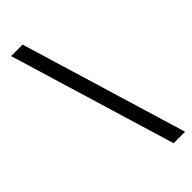

<svg xmlns="http://www.w3.org/2000/svg" viewBox="-285 -779 969 969"><g transform="rotate(-45 199.5 -294.5)"><path d="M308 151 39 -740H121L390 151Z"/></g></svg>

Font: IBM Plex Sans Thai Looped Text
Style: Regular
Weight: 450
Designer: Mike Abbink, Paul van der Laan, Pieter van Rosmalen, Ben Mitchell, Mark Frömberg
Foundry: Bold Monday
Version: Version 1.1